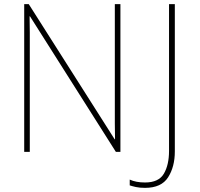

<svg xmlns="http://www.w3.org/2000/svg" viewBox="-20 -734 969 928"><path d="M562 0V-714H535V-211Q535 -176 535 -137Q535 -98 536 -61H534L119 -714H97V0H124V-502Q124 -542 124 -577Q124 -612 123 -655H125L540 0ZM681 174Q760 174 792.5 123Q825 72 825 -2V-714H797V-5Q797 63 772 105.5Q747 148 681 148Q637 148 607 134V162Q619 166 637 170Q655 174 681 174Z"/></svg>

Font: Noto Sans Display Thin
Style: Regular
Weight: 250
Designer: Monotype Design Team
Foundry: Monotype Imaging Inc.
Version: Version 1.900